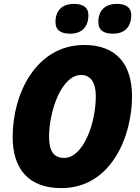

<svg xmlns="http://www.w3.org/2000/svg" viewBox="-20 -956 717 986"><path d="M560 -783C623 -783 654 -821 654 -878C654 -923 619 -936 581 -936C519 -936 485 -902 485 -843C485 -799 515 -783 560 -783ZM340 -783C403 -783 434 -821 434 -878C434 -923 399 -936 361 -936C299 -936 265 -902 265 -843C265 -799 295 -783 340 -783ZM295 10C548 10 658 -251 658 -462C658 -626 577 -725 413 -725C166 -725 45 -476 45 -253C45 -87 128 10 295 10ZM310 -145C258 -145 232 -177 232 -253C232 -387 296 -571 397 -571C445 -571 472 -532 472 -463C472 -317 405 -145 310 -145Z"/></svg>

Font: Noto Sans SemiCondensed Black
Style: Italic
Weight: 900
Width: 4
Italic angle: -12°
Designer: Monotype Design Team
Foundry: Monotype Imaging Inc.
Version: Version 2.013